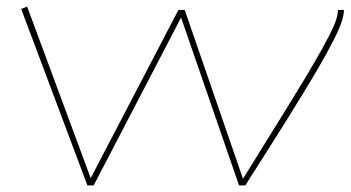

<svg xmlns="http://www.w3.org/2000/svg" viewBox="-20 -560 1059 580"><path d="M721 0H702L527 -507Q461 -380 395 -253.5Q329 -127 263 0H244L44 -533L62 -540L254 -22Q320 -149 386.5 -276Q453 -403 519 -530H538L714 -20Q791 -144 843 -228Q895 -312 926.5 -366Q958 -420 974 -451.5Q990 -483 995.5 -500.5Q1001 -518 1001 -530H1019Q1019 -516 1012.5 -495.5Q1006 -475 988.5 -440Q971 -405 938 -348.5Q905 -292 852 -207Q799 -122 721 0Z"/></svg>

Font: Georama ExtraExtended Thin
Style: Italic
Weight: 100
Width: 8
Italic angle: -9°
Designer: Jean-Baptiste Levee
Foundry: Production Type
Version: Version 1.000